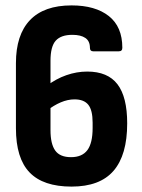

<svg xmlns="http://www.w3.org/2000/svg" viewBox="-20 -683 526 711"><path d="M245 8Q140 8 89.5 -44.5Q39 -97 39 -208V-449Q39 -554 91 -608.5Q143 -663 245 -663Q333 -663 383 -623.5Q433 -584 433 -506Q433 -493 420 -493H325Q313 -493 313 -506Q313 -531 296 -542.5Q279 -554 248 -554Q206 -554 186.5 -532.5Q167 -511 167 -458V-201Q167 -150 184.5 -125.5Q202 -101 243 -101Q284 -101 303.5 -127Q323 -153 323 -209V-229Q323 -275 307 -295Q291 -315 256 -315Q231 -315 205 -304Q179 -293 152 -272L153 -365Q187 -391 225.5 -404.5Q264 -418 303 -418Q379 -418 415 -371Q451 -324 451 -226Q451 -109 400.5 -50.5Q350 8 245 8Z"/></svg>

Font: Sofia Sans Condensed ExtraBold
Style: Regular
Weight: 800
Designer: Botio Nikoltchev, Ani Petrova
Foundry: lettersoup
Version: Version 4.101